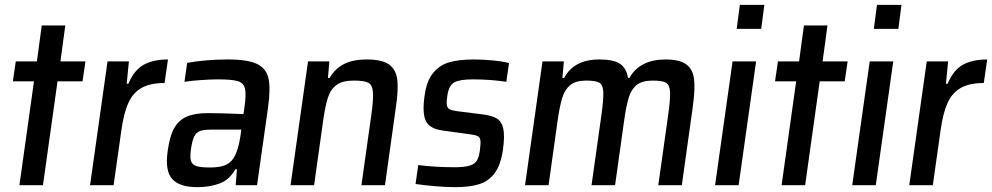

<svg xmlns="http://www.w3.org/2000/svg" viewBox="-20 -763 4087 791"><path d="M60 0 120 -428H33L45 -510H132L152 -658H249L229 -510H332L320 -428H217L157 0Z M423 -510H511L502 -418H509Q533 -475 572.5 -496.5Q612 -518 672 -518L658 -421Q599 -421 563.5 -401Q528 -381 509 -339.5Q490 -298 480 -226L448 0H351Z M671 -142Q679 -201 697 -234Q715 -267 748 -282Q781 -297 837 -297Q888 -297 983 -293L987 -320Q995 -376 989 -399Q983 -422 959 -429Q935 -436 876 -436Q848 -436 805.5 -433Q763 -430 740 -426L751 -504Q828 -518 919 -518Q1002 -518 1040 -499Q1078 -480 1086.5 -438.5Q1095 -397 1084 -318L1039 0H951L956 -66H950Q925 -22 884.5 -7Q844 8 793 8Q719 8 689 -26Q659 -60 671 -142ZM942 -111Q962 -143 971 -205L974 -229H851Q820 -229 804.5 -223.5Q789 -218 780.5 -201.5Q772 -185 767 -150Q762 -117 766.5 -101Q771 -85 788.5 -79Q806 -73 845 -73Q880 -73 903.5 -81Q927 -89 942 -111Z M1509 -284Q1519 -354 1516.5 -383.5Q1514 -413 1497.5 -422Q1481 -431 1437 -431Q1391 -431 1366.5 -413Q1342 -395 1331 -361Q1320 -327 1311 -264L1274 0H1177L1249 -510H1337L1331 -442H1338Q1359 -479 1396 -498.5Q1433 -518 1491 -518Q1554 -518 1582.5 -497.5Q1611 -477 1616.5 -436Q1622 -395 1611 -322L1566 0H1469Z M1692 -5 1703 -83Q1773 -74 1854 -74Q1895 -74 1916 -81Q1937 -88 1945 -102Q1953 -116 1957 -143Q1961 -173 1959 -185.5Q1957 -198 1947.5 -202.5Q1938 -207 1914 -210L1806 -225Q1750 -232 1734.5 -264.5Q1719 -297 1729 -367Q1737 -429 1764 -462Q1791 -495 1831 -506.5Q1871 -518 1932 -518Q1970 -518 2011 -514Q2052 -510 2077 -503L2066 -426Q2000 -436 1927 -436Q1874 -436 1851.5 -423.5Q1829 -411 1823 -369Q1819 -342 1821 -330Q1823 -318 1832 -313Q1841 -308 1863 -305L1974 -291Q2009 -286 2028 -274Q2047 -262 2053.5 -232.5Q2060 -203 2052 -146Q2043 -84 2018.5 -50.5Q1994 -17 1955 -4.5Q1916 8 1856 8Q1818 8 1771.5 4Q1725 0 1692 -5Z M2732 -284Q2742 -354 2740.5 -383.5Q2739 -413 2724 -422Q2709 -431 2669 -431Q2627 -431 2604.5 -414Q2582 -397 2571 -363Q2560 -329 2551 -264L2514 0H2417L2457 -284Q2467 -355 2465.5 -384Q2464 -413 2449.5 -422Q2435 -431 2395 -431Q2353 -431 2330.5 -413.5Q2308 -396 2297 -362Q2286 -328 2277 -264L2240 0H2143L2215 -510H2303L2297 -442H2304Q2324 -479 2359.5 -498.5Q2395 -518 2450 -518Q2508 -518 2534.5 -500Q2561 -482 2567 -442H2573Q2616 -518 2722 -518Q2780 -518 2807.5 -497.5Q2835 -477 2839.5 -435.5Q2844 -394 2834 -322L2789 0H2692Z M3015 -644 3028 -743H3129L3116 -644ZM2926 0 2998 -510H3095L3023 0Z M3200 0 3260 -428H3173L3185 -510H3272L3292 -658H3389L3369 -510H3472L3460 -428H3357L3297 0Z M3580 -644 3593 -743H3694L3681 -644ZM3491 0 3563 -510H3660L3588 0Z M3798 -510H3886L3877 -418H3884Q3908 -475 3947.5 -496.5Q3987 -518 4047 -518L4033 -421Q3974 -421 3938.5 -401Q3903 -381 3884 -339.5Q3865 -298 3855 -226L3823 0H3726Z"/></svg>

Font: Assailand Medium
Style: Italic
Weight: 500
Italic angle: -8°
Designer: Hector Gatti with collaboration of the Omnibus-Type team
Foundry: Omnibus-Type
Version: Version 0.072;October 19, 2019;FontCreator 12.0.0.2547 64-bi